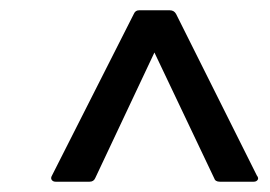

<svg xmlns="http://www.w3.org/2000/svg" viewBox="-20 -703 525 373"><path d="M88 -350Q83 -350 80.5 -353.5Q78 -357 81 -362L240 -676Q243 -683 250 -683H310Q318 -683 322 -676L479 -362Q483 -357 480.5 -353.5Q478 -350 473 -350H407Q398 -350 396 -357L280 -601L165 -357Q162 -350 154 -350Z"/></svg>

Font: Sofia Sans Semi Condensed Medium
Style: Italic
Weight: 500
Italic angle: -9°
Version: Version 4.100